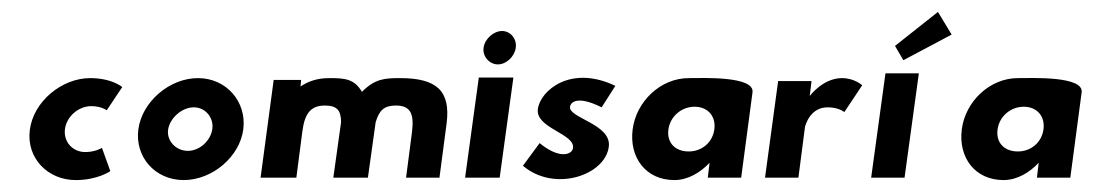

<svg xmlns="http://www.w3.org/2000/svg" viewBox="-20 -298 1835 322"><path d="M165 -11 151 -50C151 -50 140 -43 123 -43C102 -43 86 -60 89 -82C92 -103 112 -120 133 -120C150 -120 159 -113 159 -113L185 -152C185 -152 168 -167 131 -167C84 -167 36 -128 30 -80C24 -33 60 4 107 4C144 4 165 -11 165 -11Z M262 -81C265 -100 285 -118 305 -118C325 -118 339 -100 336 -81C333 -62 315 -45 295 -45C275 -45 259 -62 262 -81ZM212 -81C206 -35 240 4 288 4C336 4 382 -35 388 -81C394 -127 360 -167 312 -167C264 -167 218 -127 212 -81Z M477 0 487 -77C491 -109 502 -121 525 -121C545 -121 552 -113 552 -93L539 0H597L610 -93C616 -113 624 -121 644 -121C667 -121 675 -109 671 -77L661 0H717L729 -91C736 -146 712 -167 651 -167C625 -167 609 -166 587 -144C574 -166 558 -167 532 -167C511 -167 496 -161 484 -153L485 -164H439L417 0Z M791 -218C789 -203 801 -190 815 -190C829 -190 843 -203 845 -218C847 -233 836 -246 822 -246C808 -246 793 -233 791 -218ZM760 0H818L841 -168H783Z M885 -58 857 -20C910 25 995 -4 1001 -52C1006 -90 933 -100 936 -119C937 -127 949 -138 989 -118L1012 -154C937 -190 886 -146 882 -115C878 -83 944 -74 941 -50C940 -39 919 -30 885 -58Z M1101 -81C1104 -103 1123 -119 1145 -119C1167 -119 1181 -103 1178 -81C1175 -59 1157 -44 1135 -44C1112 -44 1098 -59 1101 -81ZM1242 -143C1246 -171 1157 -167 1135 -167C1088 -167 1047 -128 1041 -81C1035 -34 1063 4 1111 4C1134 4 1155 -9 1170 -25L1167 0H1223Z M1341 -162H1285L1263 0H1319L1330 -85C1331 -89 1339 -118 1368 -118C1387 -118 1396 -110 1396 -110L1426 -155C1426 -155 1413 -167 1392 -167C1360 -167 1338 -137 1338 -137Z M1465 -175 1441 0H1497L1521 -175ZM1481 -221 1495 -197 1576 -240 1553 -278Z M1653 -81C1656 -103 1675 -119 1697 -119C1719 -119 1733 -103 1730 -81C1727 -59 1709 -44 1687 -44C1664 -44 1650 -59 1653 -81ZM1794 -143C1798 -171 1709 -167 1687 -167C1640 -167 1599 -128 1593 -81C1587 -34 1615 4 1663 4C1686 4 1707 -9 1722 -25L1719 0H1775Z"/></svg>

Font: Hussar Tani
Style: DwaKurs
Weight: 700
Foundry: Cannot Into Space Fonts
Version: Version 0.92